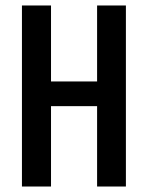

<svg xmlns="http://www.w3.org/2000/svg" viewBox="-20 -680 540 700"><path d="M334 0V-660H439V0ZM60 0V-660H166V0ZM122 -293V-383H379V-293Z"/></svg>

Font: Bricolage Grotesque 24pt Condensed Medium
Style: Regular
Weight: 500
Width: 3
Designer: Mathieu Triay
Foundry: Atelier Triay
Version: Version 1.001;gftools[0.9.33.dev8+g029e19f]